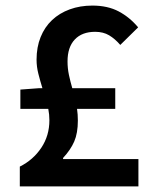

<svg xmlns="http://www.w3.org/2000/svg" viewBox="-20 -668 553 688"><path d="M51 0V-71Q99 -95 128 -138.5Q157 -182 157 -237Q157 -248 156 -257.5Q155 -267 153 -278H53V-347L120 -352H132Q124 -378 117.5 -403.5Q111 -429 111 -454Q111 -499 125.5 -535Q140 -571 166.5 -596Q193 -621 230 -634.5Q267 -648 311 -648Q366 -648 405.5 -627Q445 -606 475 -570L411 -507Q392 -529 371 -541.5Q350 -554 321 -554Q274 -554 248 -526.5Q222 -499 222 -448Q222 -423 227 -399.5Q232 -376 239 -352H393V-278H256Q259 -258 259 -236Q259 -191 246 -161Q233 -131 206 -102V-98H476V0Z"/></svg>

Font: TypoPRO Source Sans Pro
Style: Regular
Weight: 600
Designer: Paul D. Hunt
Foundry: Adobe Systems Incorporated
Version: Version 2.020;PS 2.000;hotconv 1.0.86;makeotf.lib2.5.63406